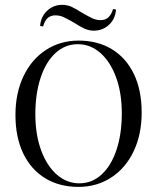

<svg xmlns="http://www.w3.org/2000/svg" viewBox="-20 -747 638 779"><path d="M554.8 -290.3Q554.8 -201.6 522.2 -133.1Q489.5 -64.5 431 -26.6Q372.6 11.3 298.4 11.3Q221.8 11.3 164.1 -23.4Q106.5 -58.1 74.6 -123.8Q42.7 -189.5 42.7 -280.6Q42.7 -369.4 75.4 -437.9Q108.1 -506.5 166.5 -544.4Q225 -582.3 299.2 -582.3Q375.8 -582.3 433.5 -547.6Q491.1 -512.9 523 -447.2Q554.8 -381.5 554.8 -290.3ZM123.4 -283.9Q123.4 -200 147.2 -136.3Q171 -72.6 211.3 -37.9Q251.6 -3.2 301.6 -3.2Q353.2 -3.2 392.3 -39.1Q431.5 -75 452.8 -139.5Q474.2 -204 474.2 -287.1Q474.2 -371 450.4 -434.7Q426.6 -498.4 386.3 -533.1Q346 -567.7 296 -567.7Q244.4 -567.7 205.2 -531.9Q166.1 -496 144.8 -431.5Q123.4 -366.9 123.4 -283.9ZM312.9 -695.2Q341.1 -679 356 -672.2Q371 -665.3 388.7 -665.3Q425.8 -665.3 438.7 -710.5L450.8 -708.1Q447.6 -669.4 421.8 -646Q396 -622.6 361.3 -622.6Q341.1 -622.6 323.4 -630.6Q305.6 -638.7 280.6 -654.8Q252.4 -671 237.5 -677.8Q222.6 -684.7 204.8 -684.7Q186.3 -684.7 174.2 -674.6Q162.1 -664.5 154.8 -639.5L142.7 -641.9Q146 -680.6 171.8 -704Q197.6 -727.4 232.3 -727.4Q252.4 -727.4 270.2 -719.4Q287.9 -711.3 312.9 -695.2Z"/></svg>

Font: Playfair Display
Style: Regular
Weight: 400
Designer: Claus Eggers Sørensen
Foundry: Claus Eggers Sørensen
Version: Version 1.005; ttfautohint (v1.2) -l 10 -r 42 -G 200 -x 21 -